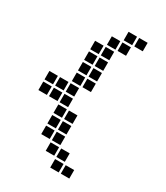

<svg xmlns="http://www.w3.org/2000/svg" viewBox="-164 -717 678 784"><g transform="rotate(30 175.0 -325.0)"><path d="M105 -545V-505H145V-545ZM105 -495V-455H145V-495ZM105 -445V-405H145V-445ZM105 -395V-355H145V-395ZM105 -245V-205H145V-245ZM105 -195V-155H145V-195ZM105 -145V-105H145V-145ZM155 -595V-555H195V-595ZM155 -545V-505H195V-545ZM155 -495V-455H195V-495ZM155 -445V-405H195V-445ZM155 -195V-155H195V-195ZM155 -145V-105H195V-145ZM155 -95V-55H195V-95ZM205 -95V-55H245V-95ZM205 -45V-5H245V-45ZM255 -45V-5H295V-45ZM205 -595V-555H245V-595ZM205 -645V-605H245V-645ZM255 -645V-605H295V-645ZM5 -345V-305H45V-345ZM5 -295V-255H45V-295ZM55 -345V-305H95V-345ZM55 -295V-255H95V-295ZM155 -395V-355H195V-395ZM155 -245V-205H195V-245ZM105 -345V-305H145V-345ZM105 -295V-255H145V-295Z"/></g></svg>

Font: Nose Transport 13 Square
Style: Regular
Weight: 400
Designer: Nico Rohrbach
Foundry: Nose
Version: Version 1.400;Glyphs 3.2.3 (3260)